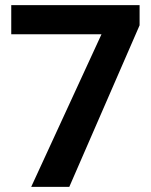

<svg xmlns="http://www.w3.org/2000/svg" viewBox="-20 -731 591 751"><path d="M24 -597H377L102 0H251L526 -632V-711H24Z"/></svg>

Font: Asimov Pro
Style: Bd
Weight: 700
Designer: Google
Version: Version 2.000980; 2014